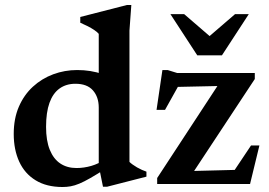

<svg xmlns="http://www.w3.org/2000/svg" viewBox="-20 -737 1076 769"><path d="M375.5 -306Q375.5 -348.5 352.2 -375Q329 -401.5 282 -401.5Q245 -401.5 218.5 -382.5Q192 -363.5 178.2 -325.2Q164.5 -287 164.5 -229Q164.5 -173.5 179.5 -136.8Q194.5 -100 221.8 -82Q249 -64 286.5 -64Q316 -64 345.5 -72.5Q375 -81 403 -100V-61Q367.5 -38.5 342.2 -24Q317 -9.5 297.8 -1.5Q278.5 6.5 262.8 9.2Q247 12 230.5 12Q166.5 12 122.8 -14.8Q79 -41.5 57 -89.5Q35 -137.5 35 -200.5Q35 -262 55.5 -309.5Q76 -357 111.8 -389.8Q147.5 -422.5 193.2 -439.5Q239 -456.5 289 -456.5Q316.5 -456.5 341.5 -452.5Q366.5 -448.5 392.8 -439.8Q419 -431 450 -416L375.5 -400V-601.5Q368.5 -609.5 357.2 -617Q346 -624.5 331.8 -631.8Q317.5 -639 301.5 -646V-669L488.5 -717H506L498.5 -614.5V-88.5Q503.5 -83.5 511.5 -77.8Q519.5 -72 529 -66.5Q538.5 -61 548 -56.8Q557.5 -52.5 566.5 -49.5V-29.5L408.5 11H392.5L375.5 -73ZM609.5 0V-24L870.5 -422.5L924.5 -394L648 -388L715.5 -430.5L641 -297H607L630.5 -456.5H651.5L690 -444.5H1000.5V-420.5L736.5 -20.5L685.5 -50.5L939.5 -57L895 -19L985.5 -154.5H1019L981.5 0ZM837 -577.5H802L921.5 -680.5H976.5L869 -515.5H770L662.5 -680.5H717.5Z"/></svg>

Font: Newsreader 16pt 16pt SemiBold
Style: Regular
Weight: 600
Version: Version 1.003